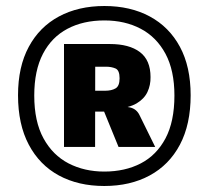

<svg xmlns="http://www.w3.org/2000/svg" viewBox="-20 -752 694 639"><path d="M193 -263V-605.5H297L296.5 -263ZM374.5 -263 326.5 -380.5H294L277.5 -383.5L284.5 -442.5V-450H329.5Q351 -450 364.5 -457.8Q378 -465.5 378 -491.5Q378 -518.5 364.2 -524.2Q350.5 -530 333 -530H290.5L268.5 -561.5L277.5 -605.5Q284.5 -605.5 290.2 -605.5Q296 -605.5 308 -605.5Q320 -605.5 345.5 -605.5Q410 -605.5 445.5 -578.8Q481 -552 481 -495.5Q481.5 -469 470.8 -446Q460 -423 434.8 -408Q409.5 -393 365.5 -390L337 -399.5Q393.5 -399.5 413.8 -394.2Q434 -389 443.5 -370.5L496.5 -263ZM327 -133Q240.5 -133 176 -168Q111.5 -203 75.8 -270.5Q40 -338 40 -435Q40 -530 75.8 -596.2Q111.5 -662.5 176.2 -697.2Q241 -732 327.5 -732Q414 -732 478.5 -697.2Q543 -662.5 578.8 -596.2Q614.5 -530 614.5 -435Q614.5 -338 578.8 -270.5Q543 -203 478.2 -168Q413.5 -133 327 -133ZM327 -181Q396 -181 448.5 -208.2Q501 -235.5 530.8 -291.5Q560.5 -347.5 560.5 -434Q560.5 -517.5 530.8 -573Q501 -628.5 448.5 -656.2Q396 -684 327.5 -684Q257 -684 204.5 -656.2Q152 -628.5 123 -573Q94 -517.5 94 -434Q94 -347.5 124.8 -291.5Q155.5 -235.5 208.2 -208.2Q261 -181 327 -181Z"/></svg>

Font: Spline Sans
Style: Regular
Weight: 400
Designer: Eben Sorkin, Mirko Velimirovic
Foundry: Sorkin Type
Version: Version 1.001